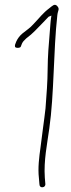

<svg xmlns="http://www.w3.org/2000/svg" viewBox="-20 -743 302 814"><path d="M44 -544C48 -538 65 -539 68 -545L73 -558C76 -565 82 -572 91 -580C121 -602 138 -623 164 -649L186 -672L198 -677L196 -664C195 -659 195 -652 194 -645C191 -609 188 -572 185 -530C181 -477 183 -423 179 -368L173 -284C167 -230 158 -172 152 -120C146 -77 140 -31 145 12L147 36C147 47 152 51 159 51C167 51 174 45 172 34L170 10C165 -63 180 -132 189 -198C210 -345 206 -526 223 -678C225 -700 235 -704 222 -718C211 -729 202 -718 189 -708C162 -688 149 -669 123 -642C105 -622 97 -619 75 -601C62 -590 54 -578 49 -567L44 -554C43 -551 43 -546 44 -544ZM194 -645Z"/></svg>

Font: Stray Cat
Style: LtExt
Weight: 300
Version: Version 1.0